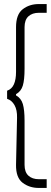

<svg xmlns="http://www.w3.org/2000/svg" viewBox="-20 -823 252 946"><path d="M15 -376Q38 -384 48.5 -407.5Q59 -431 59 -469V-689Q59 -752 92 -777.5Q125 -803 171 -803H210V-760H172Q139 -760 120 -742.5Q101 -725 101 -689V-484Q101 -430 92.5 -401.5Q84 -373 59 -359V-353Q84 -339 92.5 -310.5Q101 -282 101 -228V-11Q101 25 120 42.5Q139 60 172 60H210V103H171Q125 103 91.5 77.5Q58 52 59 -11L64 -243Q65 -281 51.5 -305Q38 -329 15 -336Z"/></svg>

Font: Phudu Light ExtraBold
Style: Regular
Weight: 800
Version: Version 1.005;gftools[0.9.23]